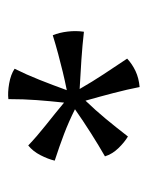

<svg xmlns="http://www.w3.org/2000/svg" viewBox="37 -834 378 493"><g transform="rotate(-90 226.5 -588.0)"><path d="M296 -740Q281 -710 267.5 -676Q254 -642 241 -606Q266 -611 288.5 -616.5Q311 -622 333.5 -628Q356 -634 382 -642Q389 -625 391.5 -603.5Q394 -582 391 -562Q356 -566 319 -568.5Q282 -571 244 -573Q263 -540 281.5 -512Q300 -484 322 -451Q308 -438 290 -429.5Q272 -421 249 -419Q243 -450 233.5 -486.5Q224 -523 214 -558Q189 -532 167.5 -506Q146 -480 122 -449Q107 -458 92 -473.5Q77 -489 71 -508Q99 -524 130.5 -544Q162 -564 192 -585Q160 -601 128.5 -613Q97 -625 60 -637Q64 -654 74 -673.5Q84 -693 99 -705Q122 -683 151 -660Q180 -637 209 -613Q213 -650 215.5 -683.5Q218 -717 218 -756Q235 -758 258 -754Q281 -750 296 -740Z"/></g></svg>

Font: Vollkorn Medium
Style: Regular
Weight: 500
Designer: Friedrich Althausen
Foundry: Friedrich Althausen
Version: Version 5.000